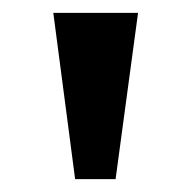

<svg xmlns="http://www.w3.org/2000/svg" viewBox="-20 -743 298 299"><path d="M195 -723H63L97 -464H160Z"/></svg>

Font: United Sans SemiBold
Style: Regular
Weight: 600
Designer: Pablo Impallari, Rodrigo Fuenzalida (Modified by Dan O. Williams)
Version: Version 1.000;PS 001.000;hotconv 1.0.88;makeotf.lib2.5.64775